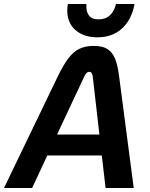

<svg xmlns="http://www.w3.org/2000/svg" viewBox="-41 -942 751 962"><path d="M469 -163H196L120 0H-21L248 -558Q277 -618 302.5 -651Q328 -684 358 -698Q388 -712 429 -712Q472 -712 497 -696.5Q522 -681 535.5 -648Q549 -615 556 -558L629 0H488ZM457 -268 424 -556Q421 -582 407 -582Q398 -582 392 -575.5Q386 -569 380 -556L245 -268ZM296 -889Q296 -906 299 -922H392Q389 -886 404 -865.5Q419 -845 452 -845Q488 -845 510 -865.5Q532 -886 540 -922H633Q619 -844 570.5 -799.5Q522 -755 447 -755Q379 -755 337.5 -791Q296 -827 296 -889Z"/></svg>

Font: KoHo
Style: Bold Italic
Weight: 700
Italic angle: -10°
Version: Version 1.000; ttfautohint (v1.6)